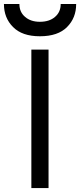

<svg xmlns="http://www.w3.org/2000/svg" viewBox="-59 -951 405 971"><path d="M142.6 -767.6Q52.7 -767.6 6.8 -814.5Q-39.1 -860.4 -39.1 -930.7Q-12.7 -930.7 39.1 -930.7Q39.1 -889.6 68.4 -865.2Q96.7 -840.8 142.6 -840.8Q190.4 -840.8 218.8 -865.2Q248 -889.6 248 -930.7Q274.4 -930.7 326.2 -930.7Q326.2 -860.4 280.3 -814.5Q234.4 -767.6 142.6 -767.6ZM99.6 0Q99.6 -174.8 99.6 -700.2Q122.1 -700.2 186.5 -700.2Q186.5 -525.4 186.5 0Q165 0 99.6 0Z"/></svg>

Font: Overpass
Style: Regular
Weight: 400
Designer: Delve Withrington, Thomas Jockin
Version: Version 3.000;DELV;Overpass; ttfautohint (v1.5)